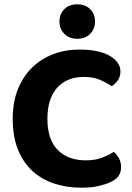

<svg xmlns="http://www.w3.org/2000/svg" viewBox="-20 -854 614 891"><path d="M539 -522Q539 -499 527 -481.5Q515 -464 499 -454Q473 -471 442.5 -484Q412 -497 370 -497Q290 -497 245 -446.5Q200 -396 200 -303Q200 -207 247.5 -158.5Q295 -110 378 -110Q421 -110 451.5 -121.5Q482 -133 508 -149Q523 -137 532.5 -118.5Q542 -100 542 -77Q542 -57 531.5 -39.5Q521 -22 495 -10Q475 0 441 8.5Q407 17 357 17Q290 17 232 -2Q174 -21 131 -60Q88 -99 63.5 -159.5Q39 -220 39 -303Q39 -381 63.5 -441Q88 -501 130 -541.5Q172 -582 228 -603Q284 -624 348 -624Q439 -624 489 -595Q539 -566 539 -522ZM421 -754Q421 -720 398.5 -697Q376 -674 339 -674Q301 -674 278.5 -697Q256 -720 256 -754Q256 -789 278.5 -811.5Q301 -834 339 -834Q376 -834 398.5 -811.5Q421 -789 421 -754Z"/></svg>

Font: Baloo Bhaina 2
Style: Bold
Weight: 700
Designer: Yesha Goshar, Manish Minz, Shuchita Grover and Ek Type
Foundry: Ek Type
Version: Version 1.640;hotconv 1.0.111;makeotfexe 2.5.65597; ttfautoh